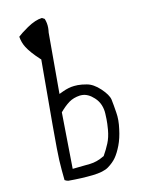

<svg xmlns="http://www.w3.org/2000/svg" viewBox="-84 -823 667 863"><g transform="rotate(-10 250.0 -391.5)"><path d="M284.2 -389.6Q312.5 -389.6 339.8 -364.3Q356.4 -349.1 364.5 -329.8Q372.6 -310.5 373.5 -289.1Q374.5 -272.9 374.5 -263.4Q374.5 -253.9 374.3 -242.7Q374 -231.4 372.6 -215.3Q369.6 -181.6 359.1 -155.8Q348.6 -129.9 333 -102.5L330.1 -101.1Q298.3 -82 266.6 -78.6L186 -70.3L182.1 -329.1Q192.9 -341.8 202.9 -351.6Q212.9 -361.3 224.6 -370.1Q245.1 -384.8 274.9 -389.2Q279.8 -389.6 284.2 -389.6ZM422.9 -210Q425.8 -231 425.8 -249.8Q425.8 -268.6 422.9 -285.6Q417.5 -320.8 412.1 -346.7Q406.7 -369.1 375.5 -398.7Q344.2 -428.2 314 -433.1Q292.5 -437 273.9 -437Q264.6 -437 256.8 -436Q231.9 -433.6 204.6 -420.9L186 -412.1V-692.4Q187.5 -703.6 187.5 -713.4Q187.5 -736.3 179.2 -755.9L167.5 -762.2Q137.2 -758.8 99.1 -732.9Q64.9 -709 52.7 -696.8Q57.1 -669.9 70.8 -647.9Q88.4 -619.6 127.9 -583L132.3 -579.1Q131.3 -411.1 131.3 -280Q131.3 -148.9 133.3 -119.1Q136.2 -71.3 141.1 -26.9Q148.4 -22.5 157.2 -21Q218.3 -21 269.3 -26.6Q320.3 -32.2 342.8 -48.8Q366.2 -65.9 379.9 -85.4Q393.6 -105 405.8 -136.7Q418 -168.5 422.9 -210Z"/></g></svg>

Font: NaikaiFont
Style: ExtraLight
Weight: 200
Version: Version 1.89